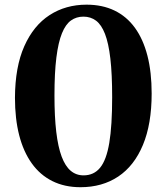

<svg xmlns="http://www.w3.org/2000/svg" viewBox="-20 -772 696 802"><path d="M316 10Q250 10 198.8 -15.5Q147.5 -41 112.8 -89.5Q78 -138 60.2 -207Q42.5 -276 42.5 -363.5Q43 -492.5 81.5 -579Q120 -665.5 187.2 -709Q254.5 -752.5 341.5 -752.5Q407.5 -752.5 458.2 -728Q509 -703.5 543.5 -656Q578 -608.5 595.8 -539.5Q613.5 -470.5 613.5 -381.5Q613.5 -254 577 -166.5Q540.5 -79 473.8 -34.5Q407 10 316 10ZM329 -39.5Q372 -39.5 398.2 -71.5Q424.5 -103.5 436.5 -175.2Q448.5 -247 448.5 -366Q448.5 -462.5 441 -527.2Q433.5 -592 418.5 -630.5Q403.5 -669 381 -685.8Q358.5 -702.5 328.5 -702.5Q299 -702.5 276.5 -686.5Q254 -670.5 238.8 -633Q223.5 -595.5 215.5 -531.8Q207.5 -468 207.5 -373Q207.5 -284.5 215 -221.2Q222.5 -158 237.5 -118Q252.5 -78 275.2 -58.8Q298 -39.5 329 -39.5Z"/></svg>

Font: Merriweather 60pt
Style: Bold
Weight: 700
Version: Version 2.100